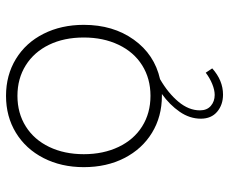

<svg xmlns="http://www.w3.org/2000/svg" viewBox="-80 -458 743 622"><g transform="rotate(-90 291.0 -147.5)"><path d="M60 -247Q60 -320 89.5 -377.5Q119 -435 171.5 -467Q224 -499 291 -499Q358 -499 410.5 -467Q463 -435 492 -377.5Q521 -320 521 -247Q521 -152 473 -85Q425 -18 345 0Q300 26 272 59.5Q244 93 244 129Q244 152 258.5 164.5Q273 177 294 177Q310 177 329.5 169Q349 161 366 148L380 169Q341 204 295 204Q262 204 239.5 185Q217 166 217 132Q217 96 239.5 63.5Q262 31 297 6H291Q224 6 171.5 -26Q119 -58 89.5 -115.5Q60 -173 60 -247ZM480 -247Q480 -311 456.5 -359.5Q433 -408 390 -435Q347 -462 291 -462Q235 -462 192 -435Q149 -408 125.5 -359Q102 -310 102 -247Q102 -184 125.5 -134.5Q149 -85 192 -58Q235 -31 291 -31Q347 -31 390 -58Q433 -85 456.5 -134.5Q480 -184 480 -247Z"/></g></svg>

Font: Hanken Grotesk ExtraLight
Style: Regular
Weight: 200
Designer: Alfredo Marco Pradil
Foundry: Hanken Design Co.
Version: Version 3.014